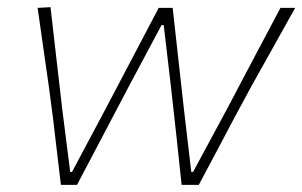

<svg xmlns="http://www.w3.org/2000/svg" viewBox="-20 -516 844 536"><path d="M150 0Q144.5 -47 139 -92.5Q133.5 -138 128 -186L116 -277Q101 -382.5 85 -494L121 -496Q129 -426.5 137.5 -352Q146 -277.5 154 -209.5L176 -36H181L275 -212.5Q312 -282.5 348.8 -352.8Q385.5 -423 423 -494H462Q477.5 -356 493 -215L514 -36H519L616 -216Q652 -284.5 691 -358.2Q730 -432 763 -494H804Q773 -438 742.5 -383.8Q712 -329.5 682 -275.5L635 -188.5Q609 -139 584 -92Q559 -45 535 0H487Q480.5 -64 472.2 -139Q464 -214 457 -276L437 -446H431L340 -275.5Q305 -209 267.8 -138.2Q230.5 -67.5 195 0Z"/></svg>

Font: Commissioner Loud Thin
Style: Italic
Weight: 100
Italic angle: -12°
Designer: Kostas Bartsokas
Foundry: Kostas Bartsokas
Version: Version 1.000; ttfautohint (v1.8.3)